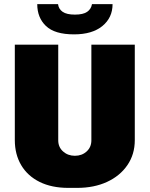

<svg xmlns="http://www.w3.org/2000/svg" viewBox="-20 -903 727 933"><path d="M312 10Q231 10 172.5 -19Q114 -48 83 -100.5Q52 -153 52 -222V-686H263V-221Q263 -188 286.5 -167Q310 -146 344 -146Q378 -146 401 -167Q424 -188 424 -221V-686H635V-222Q635 -153 599 -100.5Q563 -48 500 -19Q437 10 355 10ZM340 -736Q246 -736 203.5 -776.5Q161 -817 161 -883H262Q265 -859 284.5 -845.5Q304 -832 344 -832Q384 -832 403.5 -845.5Q423 -859 427 -883H527Q527 -817 477.5 -776.5Q428 -736 340 -736Z"/></svg>

Font: Chivo Medium Black
Style: Regular
Weight: 900
Version: Version 2.002